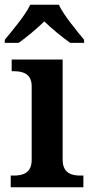

<svg xmlns="http://www.w3.org/2000/svg" viewBox="-26 -786 386 806"><path d="M-6 -619V-606H52C84 -628 130 -667 160 -696C190 -667 237 -628 269 -606H327V-619C296 -657 242 -721 221 -766H101C80 -721 25 -657 -6 -619ZM19 0H324V-49H312C277 -49 237 -57 237 -116V-536H23V-487H32C66 -487 107 -479 107 -424V-115C107 -57 66 -49 32 -49H19Z"/></svg>

Font: Noto Serif Yezidi SemiBold
Style: Regular
Weight: 600
Designer: Dalton Maag Ltd
Foundry: Dalton Maag Ltd
Version: Version 1.001